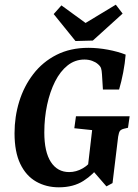

<svg xmlns="http://www.w3.org/2000/svg" viewBox="-20 -788 588 819"><path d="M231 11Q177 11 134 -13.5Q91 -38 66.5 -89Q42 -140 42 -220Q42 -290 62 -355Q82 -420 122 -472Q162 -524 221 -554Q280 -584 357 -584Q398 -584 440.5 -576Q483 -568 516 -555Q513 -518 505.5 -479Q498 -440 488 -406H419L415 -471Q414 -488 411 -497Q408 -506 397 -515Q388 -523 373 -528.5Q358 -534 340 -534Q300 -534 268.5 -509Q237 -484 215 -440.5Q193 -397 181 -341Q169 -285 169 -223Q169 -140 197 -97Q225 -54 275 -54Q305 -54 333 -70Q361 -86 380 -116L408 -85Q379 -44 336 -16.5Q293 11 231 11ZM434 7 375 -61H353L373 -233L297 -241L304 -292H533L526 -243L509 -239Q497 -236 492 -230Q487 -224 484 -205L460 -7ZM503 -730 376 -615 302 -613 209 -728 242 -765 345 -690 474 -768Z"/></svg>

Font: Rasa SemiBold
Style: Italic
Weight: 600
Italic angle: -7.10001°
Designer: Anna Giedrys (Yrsa+Rasa design), David Brezina (Yrsa art-direction, Rasa art-direction, design)
Foundry: Rosetta Type Foundry
Version: Version 2.004